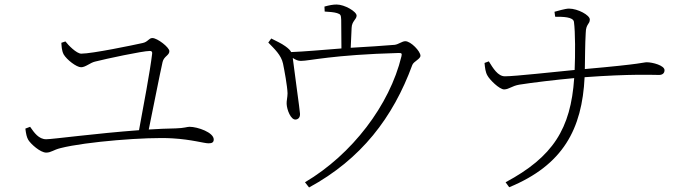

<svg xmlns="http://www.w3.org/2000/svg" viewBox="-20 -782 3040 848"><path d="M92 -214C95 -190 98 -176 105 -164C116 -146 158 -108 184 -108C206 -108 215 -120 248 -128C358 -156 630 -178 741 -171C827 -166 881 -149 901 -149C916 -149 924 -153 924 -166C924 -197 853 -222 817 -222C806 -222 794 -216 756 -215C718 -214 678 -213 637 -210C657 -306 686 -456 698 -508C704 -534 728 -537 728 -556C728 -573 675 -614 653 -614C637 -614 634 -597 610 -592C570 -583 387 -545 339 -545C318 -545 281 -583 269 -599L251 -593C252 -579 252 -560 261 -542C275 -518 318 -485 338 -485C358 -485 378 -505 400 -510C447 -522 610 -557 642 -557C650 -557 653 -553 652 -545C643 -468 613 -310 594 -207C404 -193 212 -167 184 -167C151 -167 131 -196 113 -222Z M1414 -731C1434 -730 1457 -728 1469 -724C1485 -719 1486 -715 1487 -694L1488 -568C1411 -562 1321 -554 1266 -552C1262 -560 1254 -568 1240 -578C1222 -591 1203 -599 1178 -612L1165 -594C1192 -566 1222 -539 1230 -501C1236 -472 1249 -402 1250 -370C1250 -353 1245 -335 1246 -323C1247 -298 1264 -252 1286 -254C1297 -255 1306 -263 1305 -280C1305 -291 1277 -489 1273 -526C1287 -517 1297 -513 1309 -513C1347 -513 1448 -540 1741 -548C1754 -548 1756 -546 1753 -533C1701 -318 1535 -100 1327 23L1345 46C1575 -79 1716 -263 1801 -495C1807 -511 1837 -521 1837 -536C1837 -555 1795 -600 1770 -600C1756 -600 1740 -586 1723 -584C1680 -580 1597 -575 1529 -571L1533 -659C1534 -689 1555 -696 1555 -713C1555 -731 1502 -762 1467 -762C1450 -762 1435 -759 1413 -753Z M2120 -504C2122 -483 2124 -463 2133 -448C2142 -431 2185 -387 2207 -387C2229 -388 2240 -402 2273 -408C2329 -417 2438 -430 2516 -437C2501 -213 2422 -89 2213 23L2229 45C2467 -53 2551 -212 2562 -441C2767 -456 2861 -451 2891 -451C2905 -451 2915 -458 2915 -472C2915 -493 2862 -507 2837 -507C2820 -507 2825 -500 2563 -477C2564 -525 2564 -588 2567 -637C2568 -678 2585 -674 2585 -696C2585 -715 2532 -744 2493 -744C2476 -744 2441 -733 2429 -730L2432 -708C2465 -708 2512 -708 2515 -685C2521 -640 2521 -540 2518 -473C2434 -465 2254 -445 2211 -445C2179 -444 2157 -482 2139 -511Z"/></svg>

Font: Noto Serif TC ExtraLight
Style: Regular
Weight: 200
Designer: Ryoko NISHIZUKA 西塚涼子 (kana & ideographs); Frank Grießhammer (Latin, Greek & Cyrillic); Wenlong ZHANG 张文龙 (bopomofo); San
Foundry: Adobe
Version: Version 2.001;hotconv 1.1.0;makeotfexe 2.6.0